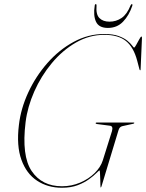

<svg xmlns="http://www.w3.org/2000/svg" viewBox="-20 -874 688 904"><path d="M471 -714Q512.5 -714 538.8 -704.2Q565 -694.5 580 -682Q595 -669.5 602 -659.8Q609 -650 611.5 -650Q614.5 -650 621.5 -663Q628.5 -676 635.8 -689Q643 -702 645 -702Q648.5 -702 648.5 -696.5L642 -547.5Q642 -543 640 -543Q638 -543 636.5 -548L626 -588Q609 -652 572.8 -681Q536.5 -710 471 -710Q400.5 -710 337.2 -673.5Q274 -637 223.8 -576.5Q173.5 -516 141.5 -443.5Q109.5 -371 100.5 -299Q81 -140 129.2 -68.5Q177.5 3 272 3Q316.5 3 356.8 -14Q397 -31 425.5 -59Q454 -87 464 -119L507 -256Q514 -280 498 -282L437 -290Q430 -291 430.5 -294Q430.5 -297 434.5 -297H609.5Q612.5 -297 612.5 -295Q612 -292 606 -291L556 -280Q542.5 -277 538 -261L458 3Q456 9 453.5 9Q453 9 452.8 -3.2Q452.5 -15.5 452 -31.2Q451.5 -47 450.8 -59.2Q450 -71.5 449 -71.5Q446 -71.5 434 -59.2Q422 -47 400 -30.8Q378 -14.5 346.2 -2.2Q314.5 10 271.5 10Q205 10 154.8 -23Q104.5 -56 80.8 -121.8Q57 -187.5 69 -285.5Q78 -363 113.2 -439Q148.5 -515 203.2 -577.2Q258 -639.5 326.8 -676.8Q395.5 -714 471 -714ZM495.5 -772Q526.5 -772 552 -789Q577.5 -806 594.5 -848Q597.5 -854.5 601 -854.5Q605 -854.5 603 -847Q587.5 -801 559.2 -771.8Q531 -742.5 488 -742.5Q445.5 -742.5 432 -771.8Q418.5 -801 426 -847Q426.5 -854.5 431 -854.5Q435 -854.5 434.5 -848Q431 -806 448 -789Q465 -772 495.5 -772Z"/></svg>

Font: Fraunces 144pt S000 Thin
Style: Italic
Weight: 100
Italic angle: -16°
Version: Version 1.000; ttfautohint (v1.8.3)